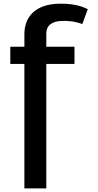

<svg xmlns="http://www.w3.org/2000/svg" viewBox="-20 -634 543 1062"><path d="M236.1 -449.1C236.1 -492.4 266.4 -518.3 327.1 -518.3C353 -518.3 387.7 -518.3 435.3 -501L465.6 -583.3C422.3 -604.9 374.7 -613.6 314.1 -613.6C184.2 -613.6 114.9 -548.6 114.9 -444.8V-375.5H37V-280.2H114.9V408.1H236.1V-280.2H392V-375.5H236.1Z"/></svg>

Font: PleaseOptimize
Style: Demi-Bold
Weight: 600
Version: Version 001.000